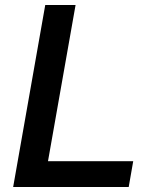

<svg xmlns="http://www.w3.org/2000/svg" viewBox="-20 -746 640 766"><path d="M160.5 -726H281.5L171.5 -103H511.5L493.5 0H32.5Z"/></svg>

Font: JuliaMono SemiBoldItalic
Style: Regular
Weight: 600
Italic angle: -9°
Monospace: yes
Designer: cormullion
Foundry: corm
Version: Version 0.049; ttfautohint (v1.8.4)